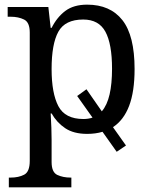

<svg xmlns="http://www.w3.org/2000/svg" viewBox="-20 -566 654 826"><path d="M18 240V198H26Q60 198 84 185.5Q108 173 108 126V-426Q108 -470 83.5 -482Q59 -494 26 -494H13V-536H188L198 -446H202Q225 -492 261 -519Q297 -546 355 -546Q454 -546 506.5 -479.5Q559 -413 559 -269Q559 -172 535.5 -110.5Q512 -49 466 -19L522 60L482 87L421 1Q391 10 355 10Q297 10 260.5 -14.5Q224 -39 202 -78H198Q200 -49 201 -16.5Q202 16 202 35V131Q202 175 226.5 186.5Q251 198 284 198H287V240ZM339 -54Q360 -54 378 -60L312 -153L352 -182L418 -87Q441 -114 451.5 -160Q462 -206 462 -270Q462 -377 433.5 -429.5Q405 -482 338 -482Q260 -482 231 -429.5Q202 -377 202 -269Q202 -165 231 -109.5Q260 -54 339 -54Z"/></svg>

Font: NotoSerif-Regular
Style: Regular
Weight: 400
Designer: Monotype Design Team
Foundry: Monotype Imaging Inc.
Version: Version 2.007; ttfautohint (v1.8) -l 8 -r 50 -G 200 -x 14 -D